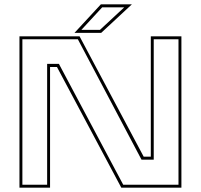

<svg xmlns="http://www.w3.org/2000/svg" viewBox="-20 -868 929 888"><path d="M70 0V-700H348L644.5 -143.5H677.5V-700H819V0H541L243.5 -558H211.5V0ZM83.5 -13.5H198V-572.5H252.5L550 -13.5H805.5V-686.5H691V-129.5H634.5L340 -686.5H83.5ZM324.5 -716 446.5 -848H590L448 -716ZM356.5 -730H442.5L554.5 -834H452.5Z"/></svg>

Font: Tourney Expanded Thin
Style: Regular
Weight: 100
Width: 7
Designer: Tyler Finck
Foundry: Etcetera Type Co
Version: Version 1.010; ttfautohint (v1.8.3)